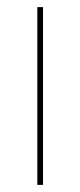

<svg xmlns="http://www.w3.org/2000/svg" viewBox="-20 -520 226 540"><path d="M101 -500V0H85V-500Z"/></svg>

Font: Elaine Sans Thin
Style: Regular
Weight: 250
Designer: Wei Huang
Foundry: Wei Huang
Version: Version 2.001;December 24, 2019;FontCreator 12.0.0.2547 64-b